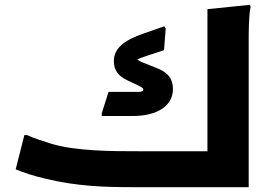

<svg xmlns="http://www.w3.org/2000/svg" viewBox="-20 -776 1130 796"><path d="M1016 -756 840 -738V-149H550C449 -149 295 -149 193 -180C170 -187 114 -205 92 -216H81L45 -74C71 -62 126 -45 165 -36C300 -3 415 0 536 0H1011V-600C1011 -640 1011 -712 1019 -748ZM697 -407C697 -449 677 -476 629 -494L592 -509C575 -515 561 -521 549 -529C560 -535 575 -540 596 -547L660 -568L667 -658L661 -667L578 -638C492 -609 452 -574 452 -523C452 -486 469 -462 506 -444L554 -421C566 -415 574 -411 574 -405C574 -398 568 -395 553 -395H430L402 -307V-295H529C634 -295 697 -338 697 -407Z"/></svg>

Font: Kufam Arabic Latin Roman Bold
Style: Regular
Weight: 700
Designer: Wael Morcos & Artur Schmal
Version: Version 1.200;PS 001.200;hotconv 1.0.88;makeotf.lib2.5.64775